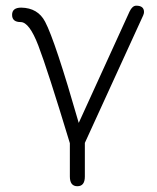

<svg xmlns="http://www.w3.org/2000/svg" viewBox="-20 -477 553 675"><path d="M54.7 -450.2Q113.3 -449.2 138.7 -400.4Q173.8 -334 256.8 -44.9L435.5 -436.5Q445.3 -457 459 -457Q486.3 -457 486.3 -434.6Q486.3 -429.7 483.4 -422.9L278.3 25.4V143.6Q278.3 177.7 252 177.7Q225.6 177.7 225.6 143.6V26.4Q146.5 -234.4 114.7 -316.9Q83 -399.4 52.7 -399.4Q22.5 -399.4 22.5 -424.8Q22.5 -450.2 54.7 -450.2Z"/></svg>

Font: Jura
Style: Book
Weight: 400
Version: Version 2.5